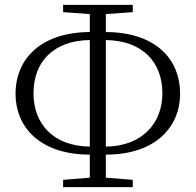

<svg xmlns="http://www.w3.org/2000/svg" viewBox="-20 -758 806 791"><path d="M350 -154C199 -156 118 -248 118 -374C118 -502 199 -591 350 -593ZM350 13H527V-17L416 -26V-121C626 -121 722 -240 722 -371C722 -517 619 -625 416 -626V-700L527 -708V-738H240V-708L350 -700V-626C150 -625 44 -517 44 -371C44 -238 141 -121 350 -121V-26L240 -17V13ZM416 -593C567 -591 649 -502 649 -374C649 -250 566 -156 416 -154Z"/></svg>

Font: Noto Serif CJK KR Light
Style: Regular
Weight: 300
Designer: Ryoko NISHIZUKA 西塚涼子 (kana & ideographs); Frank Grießhammer (Latin, Greek & Cyrillic); Wenlong ZHANG 张文龙 (bopomofo); San
Foundry: Adobe
Version: Version 2.001;hotconv 1.1.0;makeotfexe 2.6.0